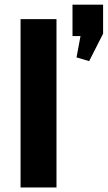

<svg xmlns="http://www.w3.org/2000/svg" viewBox="-20 -824 473 844"><path d="M228.3 -740V0H70.4V-740ZM433.2 -803.5V-676.1L371.9 -555.3L316.4 -571.6L351.8 -761.5L392.2 -665.4H298.7V-803.5Z"/></svg>

Font: Pathway Extreme 8pt Thin
Style: Regular
Weight: 100
Designer: Eduardo Rodriguez Tunni
Foundry: Eduardo Rodriguez Tunni
Version: Version 1.000